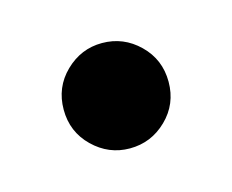

<svg xmlns="http://www.w3.org/2000/svg" viewBox="-37 -447 260 215"><g transform="rotate(-15 93.0 -340.0)"><path d="M92.8 -278.8Q68.4 -278.8 50.3 -296.4Q32.2 -314 32.2 -339.8Q32.2 -365.7 50.3 -383.3Q68.4 -400.9 92.8 -400.9Q117.7 -400.9 135.7 -383.3Q153.8 -365.7 153.8 -339.8Q153.8 -314 135.7 -296.4Q117.7 -278.8 92.8 -278.8Z"/></g></svg>

Font: Margherita Bold
Style: Regular
Weight: 700
Designer: James Puckett
Foundry: Dunwich Type Founders
Version: Version 1.008;hotconv 1.0.109;makeotfexe 2.5.65596